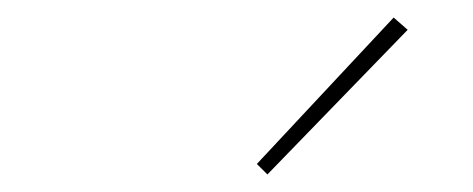

<svg xmlns="http://www.w3.org/2000/svg" viewBox="-20 -780 540 219"><path d="M285 -581 273 -593 429 -760 445 -746Z"/></svg>

Font: Iosevka SS04 Thin Oblique
Style: Regular
Weight: 100
Italic angle: -9°
Monospace: yes
Designer: Belleve Invis
Foundry: Belleve Invis
Version: Version 19.0.0; ttfautohint (v1.8.4)